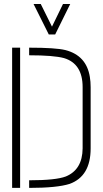

<svg xmlns="http://www.w3.org/2000/svg" viewBox="-20 -916 501 936"><path d="M143.6 -896.5H178.7L233.4 -786.1L287.1 -896.5H322.3L249 -748H217.8ZM39.1 0V-683.6H78.1V0ZM122.1 0V-37.1Q252 -37.1 300.8 -55.7Q381.8 -88.9 382.8 -192.4V-491.2Q382.8 -605.5 292 -632.8Q241.2 -646.5 122.1 -646.5V-683.6Q251 -683.6 298.8 -671.9Q401.4 -645.5 418 -541Q421.9 -517.6 421.9 -491.2V-192.4Q421.9 -56.6 319.3 -19.5Q257.8 0 122.1 0Z"/></svg>

Font: Post No Bills Colombo
Style: Light
Weight: 400
Designer: Kosala Senevirathne, Siva Puranthara, Lasantha Premarathna, Tharique Azeez
Foundry: Mooniak
Version: Version 1.220 ; ttfautohint (v1.5)